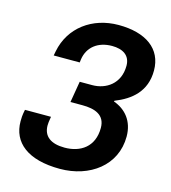

<svg xmlns="http://www.w3.org/2000/svg" viewBox="-107 -785 789 884"><g transform="rotate(15 288.0 -343.0)"><path d="M259 12C401 12 518 -73 518 -211C518 -285 477 -332 420 -352L421 -356C497 -386 561 -437 561 -537C561 -641 480 -698 350 -698C225 -698 124 -624 101 -506L97 -485H221L223 -501C232 -560 278 -597 346 -597C396 -597 433 -576 433 -526C433 -439 368 -399 304 -399H244L227 -298H284C342 -298 393 -282 393 -219C393 -128 330 -88 255 -88C189 -88 153 -115 153 -167C153 -175 154 -186 158 -209H34C28 -181 28 -166 28 -153C28 -52 106 12 259 12Z"/></g></svg>

Font: Archivo SemiBold
Style: Italic
Weight: 600
Italic angle: -10°
Designer: Hector Gatti
Foundry: Omnibus-Type
Version: Version 2.001